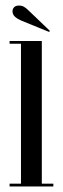

<svg xmlns="http://www.w3.org/2000/svg" viewBox="-20 -671 226 691"><path d="M14.5 0V-10H55.5V-513.5H14.5V-523.5H130.5V-10H172V0ZM157 -556 57.5 -596.5Q44 -602 34.5 -610.2Q25 -618.5 25 -630.5Q25 -639 30.8 -645Q36.5 -651 48 -651Q58 -651 65.8 -646.8Q73.5 -642.5 80 -636L159.5 -560Z"/></svg>

Font: Imbue 100pt
Style: Regular
Weight: 400
Designer: Tyler Finck
Foundry: Etcetera Type Company
Version: Version 1.102; ttfautohint (v1.8.3)